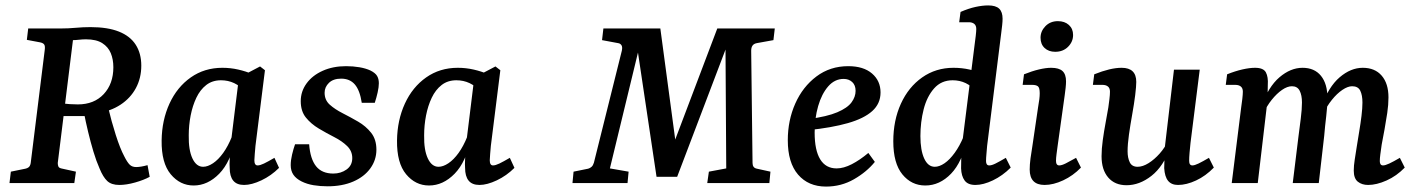

<svg xmlns="http://www.w3.org/2000/svg" viewBox="-20 -675 5215 708"><path d="M15 0 20 -42 69 -52Q82 -54 87.5 -60Q93 -66 94 -80L145 -491Q147 -506 142.5 -511.5Q138 -517 127 -519L79 -528L84 -570H204Q232 -570 259 -572.5Q286 -575 314 -575Q377 -575 418.5 -558.5Q460 -542 480.5 -510Q501 -478 501 -433Q501 -387 481 -350Q461 -313 424.5 -289Q388 -265 340 -258L310 -247H202L207 -295Q220 -292 237.5 -291Q255 -290 267 -290Q327 -290 362.5 -328Q398 -366 398 -427Q398 -456 388.5 -479Q379 -502 357 -516Q335 -530 297 -530Q285 -530 271.5 -528.5Q258 -527 249 -527L193 -74Q193 -66 195.5 -60.5Q198 -55 210 -53L260 -42L254 0ZM420 7Q391 7 375.5 -7.5Q360 -22 347 -54Q335 -81 324.5 -116Q314 -151 305 -188.5Q296 -226 289 -262L378 -282Q391 -227 407 -177Q423 -127 438 -99Q449 -77 458 -68Q467 -59 482 -59Q499 -59 524 -66L532 -23Q510 -11 478 -2Q446 7 420 7Z M694 9Q644 9 609.5 -32.5Q575 -74 576 -157Q577 -232 605 -293Q633 -354 683.5 -389.5Q734 -425 800 -425Q830 -425 858.5 -418.5Q887 -412 910 -402L885 -335Q866 -358 843.5 -368.5Q821 -379 795 -379Q763 -379 740.5 -361.5Q718 -344 704 -314.5Q690 -285 683 -249Q676 -213 676 -176Q675 -122 689.5 -91Q704 -60 729 -60Q746 -60 765.5 -73Q785 -86 803 -111Q821 -136 835 -171L848 -164Q831 -78 788.5 -34.5Q746 9 694 9ZM880 7Q853 7 840 -9Q827 -25 827 -56Q826 -68 827 -87Q828 -106 829 -129L861 -389L939 -430L957 -416L922 -137Q921 -124 919.5 -108Q918 -92 918 -84Q918 -65 930 -65Q939 -65 953.5 -72Q968 -79 992 -93L1009 -56Q980 -27 944 -10Q908 7 880 7Z M1188 12Q1161 12 1136.5 8Q1112 4 1092 -6Q1072 -16 1062 -30.5Q1052 -45 1052 -66Q1052 -84 1057 -105Q1062 -126 1068 -143H1120Q1124 -89 1145.5 -62Q1167 -35 1209 -35Q1237 -35 1258 -50Q1279 -65 1279 -92Q1279 -118 1260 -136.5Q1241 -155 1212.5 -169.5Q1184 -184 1155.5 -201Q1127 -218 1108 -241.5Q1089 -265 1089 -302Q1089 -338 1110.5 -367.5Q1132 -397 1170 -414Q1208 -431 1256 -431Q1282 -431 1305.5 -427Q1329 -423 1346 -415Q1364 -406 1370.5 -395Q1377 -384 1377 -368Q1377 -354 1372.5 -334Q1368 -314 1362 -296H1314Q1307 -342 1288.5 -363.5Q1270 -385 1238 -385Q1209 -385 1193 -369.5Q1177 -354 1177 -333Q1177 -306 1196 -289Q1215 -272 1243.5 -257.5Q1272 -243 1300.5 -226.5Q1329 -210 1348.5 -185.5Q1368 -161 1368 -123Q1368 -85 1345.5 -54Q1323 -23 1282.5 -5.5Q1242 12 1188 12Z M1562 9Q1512 9 1477.5 -32.5Q1443 -74 1444 -157Q1445 -232 1473 -293Q1501 -354 1551.5 -389.5Q1602 -425 1668 -425Q1698 -425 1726.5 -418.5Q1755 -412 1778 -402L1753 -335Q1734 -358 1711.5 -368.5Q1689 -379 1663 -379Q1631 -379 1608.5 -361.5Q1586 -344 1572 -314.5Q1558 -285 1551 -249Q1544 -213 1544 -176Q1543 -122 1557.5 -91Q1572 -60 1597 -60Q1614 -60 1633.5 -73Q1653 -86 1671 -111Q1689 -136 1703 -171L1716 -164Q1699 -78 1656.5 -34.5Q1614 9 1562 9ZM1748 7Q1721 7 1708 -9Q1695 -25 1695 -56Q1694 -68 1695 -87Q1696 -106 1697 -129L1729 -389L1807 -430L1825 -416L1790 -137Q1789 -124 1787.5 -108Q1786 -92 1786 -84Q1786 -65 1798 -65Q1807 -65 1821.5 -72Q1836 -79 1860 -93L1877 -56Q1848 -27 1812 -10Q1776 7 1748 7Z M2755 -74Q2755 -56 2771 -53L2821 -42L2817 0H2588L2594 -42L2658 -54L2655 -544H2675L2477 -23H2401L2323 -545H2348L2229 -54L2298 -42L2294 0H2091L2095 -42L2149 -53Q2156 -55 2161.5 -60Q2167 -65 2170 -75L2273 -488Q2276 -502 2271.5 -508.5Q2267 -515 2259 -516L2200 -527L2205 -570H2415L2478 -100H2447L2625 -570H2837L2832 -527L2771 -516Q2760 -514 2755 -507Q2750 -500 2750 -488Z M3108 -431Q3164 -431 3195.5 -404Q3227 -377 3227 -334Q3227 -293 3196.5 -265.5Q3166 -238 3106.5 -221Q3047 -204 2960 -195L2962 -236Q3030 -245 3067.5 -261Q3105 -277 3120 -297.5Q3135 -318 3135 -340Q3135 -361 3122.5 -372.5Q3110 -384 3091 -384Q3058 -384 3034 -356.5Q3010 -329 2997 -284Q2984 -239 2984 -186Q2984 -121 3004.5 -87.5Q3025 -54 3065 -54Q3091 -54 3121 -69.5Q3151 -85 3182 -111L3206 -78Q3176 -41 3129 -14Q3082 13 3026 13Q2961 13 2923 -31Q2885 -75 2885 -158Q2885 -231 2912.5 -293Q2940 -355 2990.5 -393Q3041 -431 3108 -431Z M3577 7Q3549 7 3537 -9.5Q3525 -26 3524 -54Q3524 -68 3524.5 -87Q3525 -106 3526 -129L3574 -511Q3576 -525 3578 -542.5Q3580 -560 3580 -568Q3580 -581 3572.5 -587Q3565 -593 3553 -593H3517L3522 -631Q3552 -644 3577.5 -649.5Q3603 -655 3624 -655Q3652 -655 3664.5 -643Q3677 -631 3677 -606Q3677 -596 3675.5 -582Q3674 -568 3672 -553L3620 -137Q3619 -123 3617.5 -107.5Q3616 -92 3616 -81Q3616 -65 3628 -65Q3637 -65 3651 -72Q3665 -79 3689 -93L3707 -57Q3677 -27 3641.5 -10Q3606 7 3577 7ZM3392 9Q3341 9 3307.5 -32Q3274 -73 3274 -154Q3274 -231 3302 -292.5Q3330 -354 3380.5 -389.5Q3431 -425 3496 -425Q3527 -425 3555.5 -418.5Q3584 -412 3607 -402L3582 -335Q3563 -358 3541 -368.5Q3519 -379 3493 -379Q3451 -379 3424.5 -349Q3398 -319 3386 -272Q3374 -225 3374 -173Q3374 -121 3388 -90.5Q3402 -60 3427 -60Q3444 -60 3463 -73Q3482 -86 3500.5 -111.5Q3519 -137 3533 -171L3546 -164Q3529 -78 3487 -34.5Q3445 9 3392 9Z M3832 7Q3777 7 3777 -50Q3777 -68 3780 -91Q3783 -114 3787 -137L3808 -280Q3811 -297 3812.5 -309Q3814 -321 3814 -331Q3814 -352 3807 -357Q3800 -362 3787 -362H3751L3756 -401Q3786 -413 3811.5 -419Q3837 -425 3856 -425Q3885 -425 3898 -413Q3911 -401 3911 -375Q3911 -365 3909.5 -351Q3908 -337 3906 -323L3880 -137Q3878 -122 3876 -107Q3874 -92 3874 -82Q3874 -65 3886 -65Q3895 -65 3910 -72.5Q3925 -80 3948 -93L3966 -57Q3937 -27 3900.5 -10Q3864 7 3832 7ZM3871 -484Q3847 -484 3832 -498Q3817 -512 3817 -536Q3817 -560 3835 -578.5Q3853 -597 3881 -597Q3906 -597 3921.5 -583Q3937 -569 3937 -546Q3937 -521 3918.5 -502.5Q3900 -484 3871 -484Z M4134 8Q4091 8 4066.5 -20.5Q4042 -49 4042 -99Q4042 -126 4046.5 -158.5Q4051 -191 4057 -223Q4063 -255 4067 -279Q4069 -293 4071 -309.5Q4073 -326 4073 -337Q4073 -350 4065.5 -356Q4058 -362 4046 -362H4010L4015 -401Q4045 -413 4070 -419Q4095 -425 4116 -425Q4170 -425 4170 -373Q4170 -365 4169 -353Q4168 -341 4166 -324Q4162 -292 4155 -253Q4148 -214 4143 -178.5Q4138 -143 4138 -117Q4138 -93 4146 -76.5Q4154 -60 4175 -60Q4194 -60 4215.5 -73.5Q4237 -87 4256.5 -109Q4276 -131 4289 -159L4296 -132Q4270 -61 4226 -26.5Q4182 8 4134 8ZM4324 7Q4300 7 4287.5 -8Q4275 -23 4273 -55Q4273 -68 4274 -89Q4275 -110 4275 -129L4309 -418H4404L4370 -148Q4368 -130 4366.5 -112Q4365 -94 4365 -82Q4365 -65 4377 -65Q4385 -65 4399.5 -72Q4414 -79 4438 -93L4456 -57Q4426 -26 4390.5 -9.5Q4355 7 4324 7Z M5025 7Q5002 7 4987 -5Q4972 -17 4972 -46Q4972 -64 4975.5 -86Q4979 -108 4983 -134Q4987 -160 4992 -189.5Q4997 -219 5000.5 -247.5Q5004 -276 5004 -297Q5004 -324 4996 -340.5Q4988 -357 4966 -357Q4950 -357 4930 -343.5Q4910 -330 4891.5 -307Q4873 -284 4860 -256L4853 -282Q4879 -355 4920 -390Q4961 -425 5005 -425Q5050 -425 5075 -396Q5100 -367 5100 -316Q5100 -289 5095.5 -258.5Q5091 -228 5085.5 -198Q5080 -168 5075 -142Q5072 -121 5070 -106Q5068 -91 5068 -81Q5068 -65 5080 -65Q5088 -65 5103 -72Q5118 -79 5142 -93L5160 -57Q5130 -26 5093 -9.5Q5056 7 5025 7ZM4522 0 4557 -280Q4559 -292 4561 -310Q4563 -328 4563 -337Q4563 -350 4555.5 -356Q4548 -362 4536 -362H4500L4505 -401Q4535 -413 4561.5 -419Q4588 -425 4608 -425Q4639 -425 4648 -408Q4657 -391 4655 -362L4654 -306L4618 0ZM4747 0 4768 -171Q4772 -201 4776.5 -237Q4781 -273 4781 -297Q4781 -324 4772.5 -340.5Q4764 -357 4744 -357Q4727 -357 4707.5 -343.5Q4688 -330 4669.5 -307Q4651 -284 4639 -256L4631 -282Q4657 -355 4698 -390Q4739 -425 4783 -425Q4827 -425 4851 -395.5Q4875 -366 4875 -313Q4875 -284 4870.5 -247Q4866 -210 4863 -174L4843 0Z"/></svg>

Font: Rasa Medium
Style: Italic
Weight: 500
Italic angle: -7.10001°
Designer: Anna Giedrys (Yrsa+Rasa design), David Brezina (Yrsa art-direction, Rasa art-direction, design)
Foundry: Rosetta Type Foundry
Version: Version 2.004